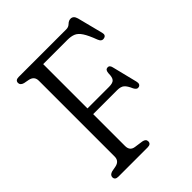

<svg xmlns="http://www.w3.org/2000/svg" viewBox="-204 -838 953 953"><g transform="rotate(-45 273.0 -361.0)"><path d="M403.5 -700Q418.5 -700 430 -711.2Q441.5 -722.5 455 -722.5Q475 -722.5 482 -697L516.5 -562Q522.5 -539.5 502 -536Q484.5 -532.5 476 -555Q459 -600.5 444.2 -622.8Q429.5 -645 412 -652Q394.5 -659 370.5 -659H199.5V-348H351Q378 -348 387.2 -359Q396.5 -370 396.5 -397.5Q398 -420 412 -421.5Q428 -423.5 432.5 -403.5L465.5 -270.5Q471 -248 454.5 -243Q440 -239 430 -258.5Q418.5 -285.5 406 -296.8Q393.5 -308 367.5 -308H199.5V-84Q199.5 -50.5 231 -46L276.5 -39.5Q297.5 -35.5 297.5 -19Q297.5 0 273.5 0H68.5Q45 0 45 -19Q45 -34.5 65.5 -40.5L94.5 -46Q126 -53 126 -84V-616Q126 -647 94.5 -654L65.5 -659.5Q45 -665.5 45 -681Q45 -700 68.5 -700Z"/></g></svg>

Font: Fraunces 72pt SuperSoft Light
Style: Regular
Weight: 300
Version: Version 1.000;[0bf87f6ff]